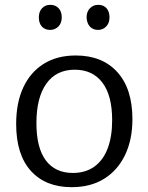

<svg xmlns="http://www.w3.org/2000/svg" viewBox="-20 -767 615 796"><path d="M294 -537Q404 -537 466.5 -468Q529 -399 529 -273Q529 -188 498.5 -124.5Q468 -61 412 -26Q356 9 277 9Q169 9 108 -58.5Q47 -126 47 -253Q47 -341 76.5 -404.5Q106 -468 161.5 -502.5Q217 -537 294 -537ZM290 -478Q213 -478 172 -420Q131 -362 131 -257Q131 -154 170 -102Q209 -50 282 -50Q335 -50 371.5 -76.5Q408 -103 426.5 -152Q445 -201 445 -269Q445 -371 404.5 -424.5Q364 -478 290 -478ZM387 -643Q365 -643 352.5 -657Q340 -671 339 -695Q339 -719 353 -733Q367 -747 387 -747Q409 -747 421.5 -733Q434 -719 434 -695Q434 -671 420 -657Q406 -643 387 -643ZM188 -643Q166 -643 153.5 -657Q141 -671 141 -695Q141 -719 154.5 -733Q168 -747 188 -747Q210 -747 223 -733Q236 -719 236 -695Q236 -671 222 -657Q208 -643 188 -643Z"/></svg>

Font: Bitter Thin
Style: Regular
Weight: 400
Version: Version 3.021